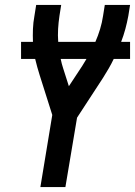

<svg xmlns="http://www.w3.org/2000/svg" viewBox="-20 -755 545 775"><path d="M143 0 191 -291 140 -452Q135 -468 130.5 -484Q126 -500 122 -517H65V-586H113Q112 -612 113 -638Q114 -664 119 -691L126 -735H227L220 -691Q216 -664 214.5 -638Q213 -612 215 -586H365Q376 -611 384 -637.5Q392 -664 396 -691L403 -735H505L498 -691Q493 -664 486 -638Q479 -612 469 -586H505V-517H439Q430 -498 419 -479Q408 -460 396 -441L291 -280L244 0ZM258 -407 312 -489Q316 -496 320.5 -503Q325 -510 329 -517H225Q227 -507 229.5 -497.5Q232 -488 235 -479Z"/></svg>

Font: Iosevka Curly Semibold Oblique
Style: Regular
Weight: 600
Italic angle: -9°
Monospace: yes
Designer: Belleve Invis
Foundry: Belleve Invis
Version: Version 11.1.0; ttfautohint (v1.8.3)